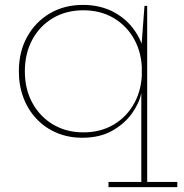

<svg xmlns="http://www.w3.org/2000/svg" viewBox="-20 -554 750 784"><path d="M581 189H704V210H423V189H557V-213L559 -233V-282L557 -320V-357L570 -530H581ZM319 -534Q392.5 -534 449.5 -502Q506.5 -470 540.2 -413.2Q574 -356.5 577 -282L559.5 -263Q559.5 -335.5 529.2 -391.5Q499 -447.5 445 -479.8Q391 -512 320.5 -512Q250 -512 196 -480Q142 -448 111.8 -391.8Q81.5 -335.5 81.5 -262.5Q81.5 -190 112.2 -133.8Q143 -77.5 197 -45.5Q251 -13.5 320.5 -13.5Q391 -13.5 444.8 -45.5Q498.5 -77.5 529 -134Q559.5 -190.5 559.5 -263L562.5 -173H556.5Q549 -133.5 519 -91.2Q489 -49 438.2 -20.2Q387.5 8.5 316 8.5Q259.5 8.5 212 -11.5Q164.5 -31.5 129.8 -68Q95 -104.5 76 -154.2Q57 -204 57 -263Q57 -342 90.5 -403Q124 -464 183 -499Q242 -534 319 -534Z"/></svg>

Font: Hepta Slab ExtraLight ExtraLight
Style: Regular
Weight: 250
Version: Version 1.102